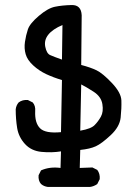

<svg xmlns="http://www.w3.org/2000/svg" viewBox="-20 -613 540 770"><path d="M171.9 136.7Q156.2 134.8 144.5 125Q132.8 111.3 134.8 89.8L144.5 70.3Q179.7 54.7 222.7 60.5L224.6 -5.9Q187.5 0 146.5 -3.9Q105.5 -7.8 80.1 -35.6Q54.7 -63.5 48.8 -99.6Q43 -135.7 43 -174.8Q44.9 -190.4 54.7 -202.1Q70.3 -213.9 91.8 -211.9L111.3 -202.1Q123 -188.5 121.1 -167Q119.1 -120.1 140.6 -98.6Q162.1 -77.1 224.6 -83L228.5 -292Q195.3 -301.8 166 -315.4Q136.7 -329.1 113.3 -350.6Q89.8 -372.1 83 -395.5Q76.2 -418.9 80.1 -445.3Q84 -471.7 91.8 -495.1Q99.6 -518.6 135.7 -549.3Q171.9 -580.1 200.2 -585.9Q228.5 -591.8 267.1 -592.8Q305.7 -593.8 307.6 -551.8L305.7 -352.5Q342.8 -342.8 367.2 -331.1Q391.6 -319.3 428.7 -280.3Q465.8 -241.2 466.8 -210Q467.8 -178.7 463.9 -141.6Q460 -104.5 423.8 -70.8Q387.7 -37.1 364.3 -26.4Q340.8 -15.6 301.8 -11.7L299.8 60.5L350.6 58.6L370.1 68.4Q381.8 84 379.9 105.5L370.1 125Q356.4 134.8 340.8 136.7ZM360.4 -112.3Q374 -126 384.8 -145.5Q395.5 -165 390.6 -195.3Q385.7 -225.6 355.5 -245.1Q325.2 -264.6 305.7 -274.4L301.8 -88.9Q346.7 -96.7 360.4 -112.3ZM228.5 -374 230.5 -512.7Q191.4 -496.1 173.8 -474.1Q156.2 -452.1 161.6 -425.3Q167 -398.4 181.2 -392.1Q195.3 -385.7 228.5 -374Z"/></svg>

Font: NaikaiFont
Style: Regular
Weight: 400
Version: Version 1.67